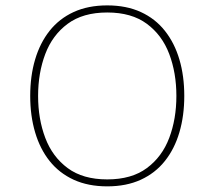

<svg xmlns="http://www.w3.org/2000/svg" viewBox="-20 -675 783 701"><path d="M371.6 -655.3Q301.8 -655.3 249 -631.1Q196.3 -606.9 161.1 -562.5Q126 -518.1 108.2 -457.8Q90.3 -397.5 90.3 -324.7Q90.3 -252.4 108.2 -191.9Q126 -131.3 161.1 -87.2Q196.3 -43 249 -18.8Q301.8 5.4 371.6 5.4Q441.4 5.4 494.1 -18.8Q546.9 -43 582 -87.2Q617.2 -131.3 635 -191.9Q652.8 -252.4 652.8 -324.7Q652.8 -397.5 635 -457.8Q617.2 -518.1 582 -562.5Q546.9 -606.9 494.1 -631.1Q441.4 -655.3 371.6 -655.3ZM371.6 -629.4Q460.4 -629.4 516.1 -588.1Q571.8 -546.9 597.9 -477.8Q624 -408.7 624 -324.7Q624 -240.7 597.9 -171.6Q571.8 -102.5 516.1 -61.3Q460.4 -20 371.6 -20Q282.7 -20 227.1 -61.3Q171.4 -102.5 145.3 -171.6Q119.1 -240.7 119.1 -324.7Q119.1 -408.7 145.3 -477.8Q171.4 -546.9 227.1 -588.1Q282.7 -629.4 371.6 -629.4Z"/></svg>

Font: Estedad-FD-VF Thin
Style: Regular
Weight: 100
Designer: Amin Abedi
Version: Version 5.0